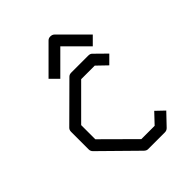

<svg xmlns="http://www.w3.org/2000/svg" viewBox="-215 -910 970 970"><g transform="rotate(-45 270.0 -425.0)"><path d="M183 -635 162 -656 299 -793Q307 -801 319 -801Q333 -801 341 -793L478 -656L457 -635L436 -614L320 -730L204 -614ZM469 -529 427 -487 374 -538H277L113 -374V-273L278 -109H373L425 -164L469 -122L408 -58Q399 -49 386 -49H266Q255 -49 245 -59L62 -239Q53 -248 53 -260V-386Q53 -399 61 -407L244 -589Q252 -597 265 -597H386Q400 -597 407 -590Z"/></g></svg>

Font: ibm3270
Style: Regular
Weight: 400
Monospace: yes
Version: Version 2.0.3